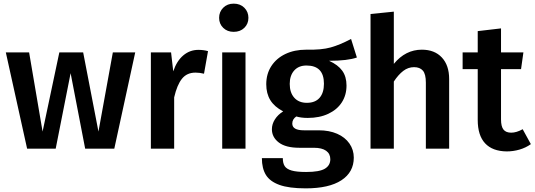

<svg xmlns="http://www.w3.org/2000/svg" viewBox="-20 -817 2937 1055"><path d="M608 0H448L368 -415L286 0H129L12 -529H140L214 -94L306 -529H437L521 -94L600 -529H723Z M1123 -536 1101 -412Q1077 -418 1054 -418Q1007 -418 980 -384.5Q953 -351 937 -282V0H809V-529H920L932 -425Q951 -482 987 -512.5Q1023 -543 1070 -543Q1099 -543 1123 -536Z M1345 -719Q1345 -686 1322.5 -664Q1300 -642 1264 -642Q1229 -642 1206.5 -664Q1184 -686 1184 -719Q1184 -752 1206.5 -774.5Q1229 -797 1264 -797Q1300 -797 1322.5 -774.5Q1345 -752 1345 -719ZM1329 0H1201V-529H1329Z M1941 -501Q1890 -483 1788 -483Q1837 -461 1860.5 -428.5Q1884 -396 1884 -347Q1884 -295 1858.5 -255Q1833 -215 1784.5 -192Q1736 -169 1671 -169Q1635 -169 1608 -177Q1586 -162 1586 -138Q1586 -101 1650 -101H1731Q1789 -101 1832.5 -82Q1876 -63 1900 -28.5Q1924 6 1924 49Q1924 129 1856 173.5Q1788 218 1660 218Q1568 218 1515.5 199Q1463 180 1441 144Q1419 108 1419 52H1534Q1534 80 1544.5 96Q1555 112 1582.5 120Q1610 128 1662 128Q1735 128 1765 110Q1795 92 1795 58Q1795 28 1772 11.5Q1749 -5 1705 -5H1625Q1550 -5 1512 -34Q1474 -63 1474 -107Q1474 -135 1490.5 -161Q1507 -187 1536 -205Q1488 -230 1465.5 -266.5Q1443 -303 1443 -354Q1443 -411 1471 -454Q1499 -497 1548.5 -520.5Q1598 -544 1662 -544Q1746 -542 1797.5 -556.5Q1849 -571 1909 -603ZM1572 -356Q1572 -308 1597 -280Q1622 -252 1666 -252Q1712 -252 1736 -279.5Q1760 -307 1760 -357Q1760 -457 1664 -457Q1621 -457 1596.5 -429.5Q1572 -402 1572 -356Z M2448 -383V0H2320V-363Q2320 -410 2303.5 -429Q2287 -448 2255 -448Q2223 -448 2196 -427.5Q2169 -407 2144 -369V0H2016V-740L2144 -753V-466Q2208 -544 2298 -544Q2368 -544 2408 -501Q2448 -458 2448 -383Z M2897 -25Q2869 -5 2834.5 5Q2800 15 2764 15Q2686 14 2645.5 -29.5Q2605 -73 2605 -158V-437H2522V-529H2605V-646L2733 -661V-529H2856L2843 -437H2733V-161Q2733 -122 2746.5 -105Q2760 -88 2789 -88Q2818 -88 2852 -107Z"/></svg>

Font: Fira Sans Medium
Style: Regular
Weight: 500
Designer: bBox Type GmbH & Carrois Corporate GbR & Edenspiekermann AG
Foundry: bBox Type GmbH & Carrois Corporate GbR & Edenspiekermann AG
Version: Version 4.301